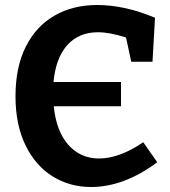

<svg xmlns="http://www.w3.org/2000/svg" viewBox="-20 -736 681 768"><path d="M609 -87Q476 12 344 12Q259 12 190.5 -30.5Q122 -73 82 -155Q42 -237 42 -351Q42 -467 83 -549Q124 -631 198 -673.5Q272 -716 369 -716Q479 -716 600 -665L590 -489H505L484 -586Q419 -607 372 -607Q295 -607 249 -555.5Q203 -504 194 -408H464V-311H195Q205 -211 253.5 -156.5Q302 -102 376 -102Q457 -102 553 -167Z"/></svg>

Font: Bitter Pro
Style: Bold
Weight: 700
Designer: Sol Matas, and Bitter project Authors
Foundry: Sol Matas
Version: Version 1.010